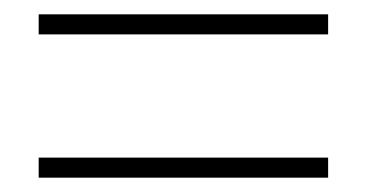

<svg xmlns="http://www.w3.org/2000/svg" viewBox="-20 -464 512 268"><path d="M34 -416V-444H438V-416ZM34 -216V-244H438V-216Z"/></svg>

Font: Source Sans 3 VF
Style: Regular
Weight: 200
Designer: Paul D. Hunt
Foundry: Adobe
Version: Version 3.046;hotconv 1.0.118;makeotfexe 2.5.65603